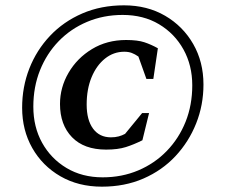

<svg xmlns="http://www.w3.org/2000/svg" viewBox="-20 -690 846 720"><path d="M362 10Q274 10 206.5 -29Q139 -68 101 -135Q63 -202 63 -286Q63 -364 90 -433Q117 -502 167.5 -555.5Q218 -609 288.5 -639.5Q359 -670 445 -670Q532 -670 599 -631Q666 -592 704.5 -525Q743 -458 743 -373Q743 -296 715.5 -227Q688 -158 638 -104.5Q588 -51 518 -20.5Q448 10 362 10ZM365 -25Q437 -25 498.5 -51Q560 -77 605.5 -124Q651 -171 676 -233.5Q701 -296 701 -370Q701 -445 668 -504.5Q635 -564 576.5 -599Q518 -634 440 -634Q368 -634 306.5 -608Q245 -582 200 -535.5Q155 -489 130 -426.5Q105 -364 105 -290Q105 -214 138 -154.5Q171 -95 229.5 -60Q288 -25 365 -25ZM378 -129Q295 -129 250 -175.5Q205 -222 205 -300Q205 -362 237 -417Q269 -472 325 -506Q381 -540 453 -540Q496 -540 521.5 -531.5Q547 -523 572 -509L555 -394H529L499 -478Q486 -487 474 -491.5Q462 -496 446 -496Q406 -496 374 -470.5Q342 -445 323.5 -400.5Q305 -356 305 -298Q305 -240 329 -207.5Q353 -175 396 -175Q412 -175 425 -178.5Q438 -182 449 -188L513 -266H539L514 -164Q482 -148 452 -138.5Q422 -129 378 -129Z"/></svg>

Font: Spectral SC
Style: Bold Italic
Weight: 700
Italic angle: -10°
Designer: Jean-Baptiste Levee
Foundry: Production Type
Version: Version 2.001